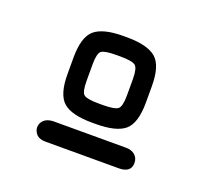

<svg xmlns="http://www.w3.org/2000/svg" viewBox="-67 -541 512 472"><g transform="rotate(20 188.5 -305.0)"><path d="M183.6 -283.2H192.4Q224.6 -283.2 232.9 -290Q241.2 -296.9 241.2 -325.2V-368.2Q241.2 -396.5 232.9 -403.3Q224.6 -410.2 192.4 -410.2H183.6Q152.3 -410.2 144 -403.8Q135.7 -397.5 135.7 -368.2V-325.2Q135.7 -295.9 144 -289.6Q152.3 -283.2 183.6 -283.2ZM85.9 -325.2V-368.2Q85.9 -421.9 107.9 -440.9Q129.9 -460 183.6 -460H192.4Q246.1 -460 268.6 -440.9Q291 -421.9 291 -368.2V-325.2Q291 -271.5 269 -252.4Q247.1 -233.4 192.4 -233.4H183.6Q129.9 -233.4 107.9 -252.4Q85.9 -271.5 85.9 -325.2ZM91.8 -204.1H283.2Q297.9 -204.1 306.6 -196.3Q315.4 -188.5 315.4 -175.8Q315.4 -150.4 283.2 -150.4H91.8Q76.2 -150.4 68.4 -158.2Q60.5 -167 60.5 -176.8Q60.5 -187.5 68.4 -195.3Q76.2 -203.1 91.8 -204.1Z"/></g></svg>

Font: Jura
Style: Medium
Weight: 500
Version: Version 2.6.1